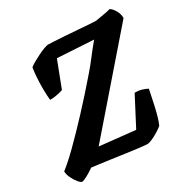

<svg xmlns="http://www.w3.org/2000/svg" viewBox="-175 -868 1001 1016"><g transform="rotate(-30 326.0 -359.5)"><path d="M43 0Q35 0 22 -15.5Q9 -31 -2 -53.5Q-13 -76 -13 -95Q25 -124 82 -180Q139 -236 209.5 -311.5Q280 -387 355 -474Q385 -508 415 -547.5Q445 -587 473 -620L253 -633L192 -474Q182 -470 159 -465Q136 -460 112 -460Q109 -486 108.5 -520.5Q108 -555 110 -591Q112 -627 117 -656Q126 -664 144.5 -674.5Q163 -685 184 -695.5Q205 -706 223 -712.5Q241 -719 248 -719Q256 -719 283.5 -717.5Q311 -716 348.5 -713.5Q386 -711 424 -708Q462 -705 491.5 -703Q521 -701 531 -701Q543 -703 561.5 -706Q580 -709 598 -712.5Q616 -716 624 -719Q638 -712 651.5 -689Q665 -666 665 -641L211 -118L427 -95L518 -269Q545 -269 564.5 -262.5Q584 -256 594 -250Q584 -200 575.5 -161.5Q567 -123 559 -96Q551 -69 543 -52Q531 -42 511 -29.5Q491 -17 471.5 -8.5Q452 0 442 0Q429 0 395.5 -4Q362 -8 319.5 -14Q277 -20 234.5 -26Q192 -32 161 -36Q130 -40 121 -41Q98 -25 75 -12.5Q52 0 43 0Z"/></g></svg>

Font: Texturina 12pt ExtraBold
Style: Italic
Weight: 800
Italic angle: -11°
Designer: Guillermo Torres Carreño
Foundry: Omnibus-Type
Version: Version 1.002